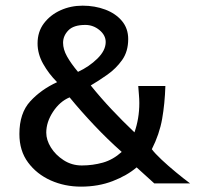

<svg xmlns="http://www.w3.org/2000/svg" viewBox="-20 -660 711 691"><path d="M418 -113.3Q386.7 -85 350.1 -74.7Q313.5 -64.5 274.4 -64.5Q238.3 -64.5 209 -83.5Q179.7 -102.5 163.1 -129.4Q146.5 -156.2 146.5 -182.6Q146.5 -220.7 170.9 -257.8Q195.3 -294.9 230.5 -309.6Q270.5 -260.7 318.4 -210Q366.2 -159.2 418 -113.3ZM360.4 -508.8Q360.4 -478.5 330.6 -449.2Q300.8 -419.9 260.7 -401.4Q235.4 -431.6 221.2 -457Q207 -482.4 207 -505.9Q207 -531.2 226.1 -550.8Q245.1 -570.3 287.1 -570.3Q315.4 -570.3 337.9 -551.8Q360.4 -533.2 360.4 -508.8ZM664.1 0Q641.6 -16.6 613.8 -39.6Q585.9 -62.5 561.5 -85.4Q537.1 -108.4 526.4 -123Q553.7 -176.8 563.5 -231.9Q573.2 -287.1 575.2 -350.6H477.5Q478.5 -334 480 -318.8Q481.4 -303.7 481.4 -289.1Q481.4 -233.4 463.9 -183.6Q419.9 -225.6 380.9 -267.1Q341.8 -308.6 306.6 -352.5Q335 -369.1 366.2 -391.1Q397.5 -413.1 419.4 -443.8Q441.4 -474.6 441.4 -519.5Q441.4 -557.6 418.9 -584.5Q396.5 -611.3 358.9 -625.5Q321.3 -639.6 277.3 -639.6Q234.4 -639.6 197.8 -623Q161.1 -606.4 138.2 -576.2Q115.2 -545.9 115.2 -503.9Q115.2 -465.8 135.3 -430.2Q155.3 -394.5 185.5 -364.3Q127.9 -337.9 88.9 -295.4Q49.8 -252.9 49.8 -177.7Q49.8 -117.2 81.1 -75.2Q112.3 -33.2 162.6 -10.7Q212.9 11.7 271.5 11.7Q334 11.7 385.7 -8.3Q437.5 -28.3 471.7 -57.6L535.2 0Z"/></svg>

Font: Namkio Khamti Book
Style: Regular
Weight: 500
Designer: Debbi Hosken
Foundry: SIL International
Version: Version 3.917